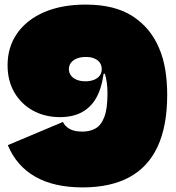

<svg xmlns="http://www.w3.org/2000/svg" viewBox="-20 -804 767 836"><path d="M354 -556Q332 -556 315.2 -549.5Q298.5 -543 289.2 -531Q280 -519 280 -503Q280 -487.5 288.8 -475.5Q297.5 -463.5 313.8 -456.8Q330 -450 352 -450Q372 -450 388 -456Q404 -462 413.5 -473.8Q423 -485.5 423 -503L438 -501L454 -483H431L430 -476Q421.5 -416.5 398 -376Q374.5 -335.5 335.5 -314.8Q296.5 -294 241 -294Q176 -294 124.5 -322Q73 -350 43 -400.8Q13 -451.5 13 -520Q13 -599 54.5 -658.5Q96 -718 172.2 -751Q248.5 -784 353 -784ZM353 -784Q480 -784 557.8 -733.2Q635.5 -682.5 672 -596Q691 -552.5 699.5 -501Q708 -449.5 708 -391Q708 -255 666.2 -165.5Q624.5 -76 542.5 -32Q460.5 12 340 12Q215 12 133.2 -34.8Q51.5 -81.5 14 -172L254 -273Q262.5 -254.5 282.8 -242.8Q303 -231 339 -231Q371.5 -231 396 -244.8Q420.5 -258.5 434.2 -294.5Q448 -330.5 448 -397Q448 -422.5 445.2 -443.5Q442.5 -464.5 435 -489L423 -503Q423 -518.5 415 -530.5Q407 -542.5 391.5 -549.2Q376 -556 354 -556Z"/></svg>

Font: Hepta Slab Black
Style: Regular
Weight: 900
Designer: Michael LaGattuta
Foundry: Michael LaGattuta
Version: Version 1.102